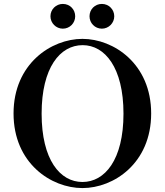

<svg xmlns="http://www.w3.org/2000/svg" viewBox="-20 -945 840 978"><path d="M363 -862C363 -828 336 -799 300 -799C265 -799 237 -828 237 -862C237 -897 265 -925 300 -925C336 -925 363 -897 363 -862ZM562 -862C562 -828 534 -799 499 -799C463 -799 436 -828 436 -862C436 -897 463 -925 499 -925C534 -925 562 -897 562 -862ZM400 13C559 13 750 -113 750 -367C750 -620 559 -747 400 -747C241 -747 49 -620 49 -367C49 -113 241 13 400 13ZM400 -18C286 -18 192 -131 192 -366C192 -601 286 -715 401 -715C514 -715 609 -601 609 -366C609 -131 514 -18 400 -18Z"/></svg>

Font: Shippori Mincho OTF
Style: Bold
Weight: 800
Designer: FONTDASU
Foundry: FONTDASU / Google Inc. / but / Adobe
Version: Version 3.300;hotconv 1.0.109;makeotfexe 2.5.65596